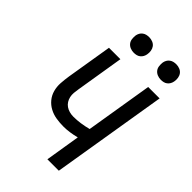

<svg xmlns="http://www.w3.org/2000/svg" viewBox="-277 -1052 1153 1153"><g transform="rotate(45 300.0 -475.5)"><path d="M362 0 398 -222Q371 -215 344 -211Q317 -207 291 -207Q259 -207 228.5 -212Q198 -217 172 -231Q146 -245 127.5 -267.5Q109 -290 101 -319Q93 -348 95 -379.5Q97 -411 102 -443L150 -735H247L197 -429Q194 -412 192.5 -394.5Q191 -377 194.5 -361Q198 -345 206.5 -331.5Q215 -318 228 -309Q241 -300 257.5 -295.5Q274 -291 291 -291Q321 -291 351.5 -295.5Q382 -300 413 -308L483 -735H580L459 0ZM506 -819Q490 -819 475.5 -825Q461 -831 452 -842.5Q443 -854 441 -869.5Q439 -885 441 -901Q443 -912 448.5 -922Q454 -932 463.5 -939Q473 -946 484 -948.5Q495 -951 506 -951Q522 -951 536.5 -945Q551 -939 559.5 -927.5Q568 -916 570.5 -900.5Q573 -885 570 -869Q568 -858 562.5 -848Q557 -838 548 -831Q539 -824 528 -821.5Q517 -819 506 -819ZM276 -819Q260 -819 245.5 -825Q231 -831 222 -842.5Q213 -854 211 -869.5Q209 -885 211 -901Q213 -912 218.5 -922Q224 -932 233.5 -939Q243 -946 254 -948.5Q265 -951 276 -951Q292 -951 306.5 -945Q321 -939 329.5 -927.5Q338 -916 340.5 -900.5Q343 -885 340 -869Q338 -858 332.5 -848Q327 -838 318 -831Q309 -824 298 -821.5Q287 -819 276 -819Z"/></g></svg>

Font: Iosevka Aile Medium Oblique
Style: Regular
Weight: 500
Italic angle: -9°
Designer: Belleve Invis
Foundry: Belleve Invis
Version: Version 31.1.0; ttfautohint (v1.8.4)